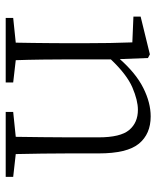

<svg xmlns="http://www.w3.org/2000/svg" viewBox="44 -606 561 690"><g transform="rotate(90 325.0 -260.5)"><path d="M533.2 -36.1 615.2 -26.9V0H381.8V-26.9L471.2 -36.1Q471.7 -77.1 472.4 -130.9Q473.1 -184.6 473.1 -226.1V-334Q473.1 -412.1 446.8 -443.6Q420.4 -475.1 374 -475.1Q340.3 -475.1 293.9 -455.3Q247.6 -435.5 192.9 -377.9V-226.1Q192.9 -185.5 193.6 -131.3Q194.3 -77.1 195.8 -36.1L275.9 -26.9V0H43.9V-26.9L132.8 -36.1Q133.3 -63.5 133.8 -97.7Q134.3 -131.8 134.5 -165.8Q134.8 -199.7 134.8 -226.1V-280.8Q134.8 -379.9 131.8 -455.1L39.1 -459V-484.9L174.8 -518.1L188 -511.2L191.9 -410.2Q243.2 -468.3 295.9 -494.6Q348.6 -521 397.9 -521Q460.9 -521 495.8 -478.8Q530.8 -436.5 530.8 -334V-226.1Q530.8 -184.6 531.5 -130.6Q532.2 -76.7 533.2 -36.1Z"/></g></svg>

Font: Source Han Serif CN ExtraLight
Style: Regular
Weight: 250
Designer: Ryoko NISHIZUKA  (kana & ideographs); Frank Grießhammer (Latin, Greek & Cyrillic); Wenlong ZHANG  (bopomofo); Sandoll Co
Foundry: Adobe Systems Incorporated
Version: Version 1.001;PS 1.001;hotconv 16.6.54;makeotf.lib2.5.65590